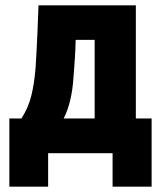

<svg xmlns="http://www.w3.org/2000/svg" viewBox="-20 -573 603 718"><path d="M15 125V-130H60Q86 -170 97 -214.5Q108 -259 113 -319Q115 -347 116.5 -378Q118 -409 120 -451Q122 -493 124 -553H488V-130H547V125H401V0H160V125ZM255 -286Q252 -239 243 -200Q234 -161 218 -130H334V-424H263Q262 -386 260 -354.5Q258 -323 255 -286Z"/></svg>

Font: Noto Sans Mono SemiCondensed Black
Style: Regular
Weight: 900
Width: 4
Designer: Monotype Design Team
Foundry: Monotype Imaging Inc.
Version: Version 2.014; ttfautohint (v1.8.4.7-5d5b)